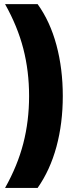

<svg xmlns="http://www.w3.org/2000/svg" viewBox="-20 -851 384 924"><path d="M120 -388.9Q120 -508.9 92.2 -616.7Q64.4 -724.4 4.4 -831.1H161.1Q221.1 -747.8 251.7 -633.9Q282.2 -520 282.2 -388.9Q282.2 -257.8 251.7 -145Q221.1 -32.2 161.1 53.3H4.4Q64.4 -53.3 92.2 -161.1Q120 -268.9 120 -388.9Z"/></svg>

Font: Paperlogy 9 Black
Style: Regular
Weight: 900
Designer: redesigned by Lee Juim, glyphs from Gmarket Sans & Montserrat
Foundry: PT&
Version: Version 1.001